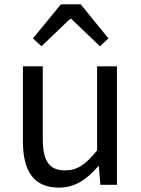

<svg xmlns="http://www.w3.org/2000/svg" viewBox="-20 -847 647 880"><path d="M250 13C325 13 379 -26 430 -85H433L440 0H516V-543H425V-158C373 -93 334 -66 278 -66C206 -66 176 -109 176 -210V-543H85V-199C85 -61 136 13 250 13ZM131 -671 170 -635 302 -761H306L438 -635L477 -671L350 -827H259Z"/></svg>

Font: Noto Sans JP Regular
Style: Regular
Weight: 400
Designer: Ryoko NISHIZUKA (kana & ideographs); Paul D. Hunt (Latin, Greek & Cyrillic); Wenlong ZHANG (bopomofo); Sandoll Communica
Foundry: Adobe Systems Incorporated
Version: Version 1.004;PS 1.004;hotconv 1.0.82;makeotf.lib2.5.63406